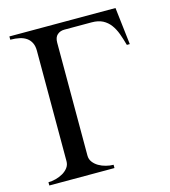

<svg xmlns="http://www.w3.org/2000/svg" viewBox="-104 -772 760 856"><g transform="rotate(-15 276.0 -344.0)"><path d="M514.2 -516.1Q506.3 -544.9 497.1 -570.1Q487.8 -595.2 473.9 -613.8Q460 -632.3 439.5 -643.1Q418.9 -653.8 388.2 -653.8H262.2Q243.2 -653.8 230 -642.3Q216.8 -630.9 216.8 -606V-85Q216.8 -67.9 226.6 -54.9Q236.3 -42 251.2 -33.2Q266.1 -24.4 284.2 -19.8Q302.2 -15.1 318.8 -15.1V0H18.1V-15.1Q34.7 -15.1 52.5 -19.8Q70.3 -24.4 85.4 -33.2Q100.6 -42 110.4 -54.9Q120.1 -67.9 120.1 -85V-595.2Q120.1 -616.2 112.8 -631.1Q105.5 -646 92.3 -655.3Q79.1 -664.6 60.3 -668.7Q41.5 -672.9 18.1 -672.9V-688H507.8L527.8 -516.1Z"/></g></svg>

Font: Charis SIL
Style: Regular
Weight: 400
Foundry: SIL International
Version: Version 4.112